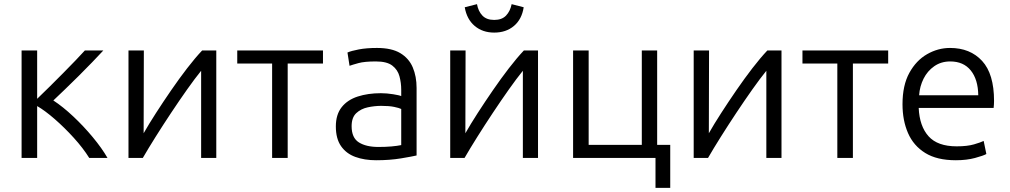

<svg xmlns="http://www.w3.org/2000/svg" viewBox="-20 -761 4866 925"><path d="M84 0V-518H159V-285Q186 -311 219 -343.5Q252 -376 284.5 -409Q317 -442 344.5 -470.5Q372 -499 389 -518H478Q455 -493 424 -461Q393 -429 359 -395Q325 -361 293 -330.5Q261 -300 237 -277Q283 -247 333 -200Q383 -153 427 -100Q471 -47 498 0H410Q380 -48 335.5 -97Q291 -146 244 -187Q197 -228 159 -250V0Z M599 0V-518H673Q673 -415 672.5 -314.5Q672 -214 672 -119Q697 -163 731.5 -216.5Q766 -270 804.5 -326Q843 -382 881.5 -432Q920 -482 954 -518H1022V0H949V-420Q919 -383 881.5 -330Q844 -277 804.5 -217.5Q765 -158 729.5 -101.5Q694 -45 668 0Z M1291 0V-455H1123V-518H1536V-455H1366V0Z M1792 11Q1736 11 1692 -5Q1648 -21 1623 -57Q1598 -93 1598 -152Q1598 -209 1626 -244.5Q1654 -280 1703.5 -296Q1753 -312 1815 -312Q1843 -312 1874 -307Q1905 -302 1913 -298V-328Q1913 -362 1904.5 -393.5Q1896 -425 1870 -445Q1844 -465 1791 -465Q1736 -465 1707 -457Q1678 -449 1664 -444L1654 -508Q1672 -516 1709 -523Q1746 -530 1796 -530Q1867 -530 1908.5 -505Q1950 -480 1968.5 -436.5Q1987 -393 1987 -337V-12Q1966 -7 1912 2Q1858 11 1792 11ZM1803 -53Q1838 -53 1866 -55.5Q1894 -58 1913 -62V-236Q1903 -241 1879 -246Q1855 -251 1817 -251Q1785 -251 1752 -244Q1719 -237 1696.5 -216Q1674 -195 1674 -153Q1674 -97 1709 -75Q1744 -53 1803 -53Z M2149 0V-518H2223Q2223 -415 2222.5 -314.5Q2222 -214 2222 -119Q2247 -163 2281.5 -216.5Q2316 -270 2354.5 -326Q2393 -382 2431.5 -432Q2470 -482 2504 -518H2572V0H2499V-420Q2469 -383 2431.5 -330Q2394 -277 2354.5 -217.5Q2315 -158 2279.5 -101.5Q2244 -45 2218 0ZM2361 -604Q2305 -604 2267 -636Q2229 -668 2219 -726L2278 -741Q2284 -707 2304 -686Q2324 -665 2361 -665Q2398 -665 2418 -686Q2438 -707 2445 -741L2503 -726Q2494 -668 2456 -636Q2418 -604 2361 -604Z M3138 144V0H2741V-518H2816V-63H3072V-518H3146V-63H3209V144Z M3322 0V-518H3396Q3396 -415 3395.5 -314.5Q3395 -214 3395 -119Q3420 -163 3454.5 -216.5Q3489 -270 3527.5 -326Q3566 -382 3604.5 -432Q3643 -482 3677 -518H3745V0H3672V-420Q3642 -383 3604.5 -330Q3567 -277 3527.5 -217.5Q3488 -158 3452.5 -101.5Q3417 -45 3391 0Z M4014 0V-455H3846V-518H4259V-455H4089V0Z M4585 11Q4494 11 4437.5 -24Q4381 -59 4354.5 -120Q4328 -181 4328 -259Q4328 -350 4361 -410Q4394 -470 4446.5 -500Q4499 -530 4557 -530Q4654 -530 4711.5 -467.5Q4769 -405 4769 -275Q4769 -268 4768.5 -258.5Q4768 -249 4767 -241H4406Q4410 -153 4453.5 -104.5Q4497 -56 4589 -56Q4640 -56 4672.5 -65.5Q4705 -75 4719 -82L4732 -19Q4718 -11 4677.5 0Q4637 11 4585 11ZM4408 -302H4693Q4692 -378 4657 -421.5Q4622 -465 4558 -465Q4514 -465 4481 -442Q4448 -419 4429.5 -382Q4411 -345 4408 -302Z"/></svg>

Font: Ubuntu Sans
Style: Regular
Weight: 400
Designer: Dalton Maag Ltd
Foundry: Dalton Maag Ltd
Version: Version 1.006; ttfautohint (v1.8.4.7-5d5b)